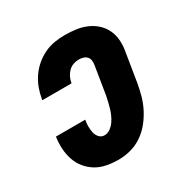

<svg xmlns="http://www.w3.org/2000/svg" viewBox="-130 -654 761 777"><g transform="rotate(-30 250.0 -265.0)"><path d="M209 8Q182 8 155 3Q128 -2 106 -15Q84 -28 67.5 -48Q51 -68 42.5 -93Q34 -118 32.5 -145.5Q31 -173 35 -200H172Q169 -185 169 -170Q169 -155 172 -141Q175 -127 184.5 -116.5Q194 -106 209 -106Q223 -106 235.5 -115Q248 -124 256.5 -136Q265 -148 271 -161.5Q277 -175 281 -188.5Q285 -202 288 -215.5Q291 -229 294 -243L315 -373Q317 -383 315.5 -393.5Q314 -404 307.5 -411Q301 -418 291 -421Q281 -424 271 -424Q258 -424 245 -419.5Q232 -415 222 -405Q212 -395 206 -382.5Q200 -370 198 -357Q198 -357 198 -356.5Q198 -356 197 -355H61Q61 -356 61 -357.5Q61 -359 62 -361Q66 -385 74.5 -408Q83 -431 97.5 -452.5Q112 -474 132 -491Q152 -508 175 -519Q198 -530 222.5 -534Q247 -538 271 -538Q297 -538 323 -534.5Q349 -531 372 -521Q395 -511 413 -494.5Q431 -478 441.5 -455.5Q452 -433 453.5 -407Q455 -381 450 -355L429 -225Q424 -196 416.5 -168.5Q409 -141 395.5 -114.5Q382 -88 363 -64.5Q344 -41 319 -24Q294 -7 265.5 0.5Q237 8 209 8Z"/></g></svg>

Font: Iosevka Curly Slab HvObl
Style: Regular
Weight: 900
Italic angle: -9°
Monospace: yes
Designer: Belleve Invis
Foundry: Belleve Invis
Version: Version 11.1.0; ttfautohint (v1.8.3)